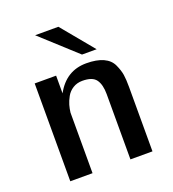

<svg xmlns="http://www.w3.org/2000/svg" viewBox="-126 -778 791 876"><g transform="rotate(-20 269.5 -340.5)"><path d="M143 -681H256L385 -525H314ZM66 0V-475H170V-389Q220 -481 318 -481Q368 -481 400 -466.5Q432 -452 445 -423.5Q458 -395 461.5 -372Q465 -349 465 -313V-308V0H358V-317Q358 -363 340.5 -387.5Q323 -412 274 -412Q248 -412 228 -399.5Q208 -387 197 -367Q186 -347 181 -329.5Q176 -312 174 -294V-275V0Z"/></g></svg>

Font: Coval
Style: Medium
Weight: 500
Foundry: Context Ltd
Version: Version 001.000